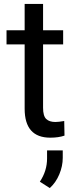

<svg xmlns="http://www.w3.org/2000/svg" viewBox="-20 -680 378 962"><path d="M12.7 -457.5V-528.3H103.5V-660.2H195.8V-528.3H296.4V-457.5H195.8V-140.1Q195.8 -98.6 211.7 -83.7Q227.5 -68.8 257.3 -68.8Q273.4 -68.8 301.8 -73.7L303.2 -0.5Q273.4 9.8 231.9 9.8Q103.5 9.8 103.5 -135.3V-457.5ZM294.4 73.7V110.8Q294.4 152.3 277.1 193.6Q259.8 234.9 229.5 262.2L179.7 230.5Q215.8 176.3 215.8 114.3V73.7Z"/></svg>

Font: Bert Sans Medium
Style: Regular
Weight: 500
Designer: Christian Robertson, Adam Twardoch, & Cristiano Sobral
Foundry: Google
Version: Version 12.135;January 10, 2020;FontCreator 12.0.0.2547 64-b